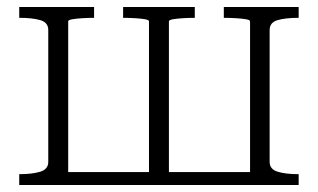

<svg xmlns="http://www.w3.org/2000/svg" viewBox="-20 -529 909 549"><path d="M118 -443Q118 -465 95 -471.5Q72 -478 37 -478H35V-509H249V-478H247Q233 -478 216 -477Q199 -476 187 -474Q175 -472 175 -468V0H35V-31H37Q72 -31 95 -38Q118 -45 118 -66ZM695 -468Q695 -472 683 -474Q671 -476 654 -477Q637 -478 623 -478H620V-509H834V-478H832Q797 -478 774 -471.5Q751 -465 751 -443V-66Q751 -45 774 -38Q797 -31 832 -31H834V0H695ZM150 -37H726V0H150ZM332 -478V-509H537V-478H534Q520 -478 503.5 -477Q487 -476 475 -474Q463 -472 463 -468V0H406V-468Q406 -472 394.5 -474Q383 -476 366 -477Q349 -478 335 -478Z"/></svg>

Font: Roboto Serif 36pt ExtraLight
Style: Regular
Weight: 250
Designer: Greg Gazdowicz
Foundry: Commercial Type
Version: Version 1.008